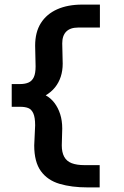

<svg xmlns="http://www.w3.org/2000/svg" viewBox="-20 -735 540 836"><path d="M362 81Q292 81 239.5 65.5Q187 50 158 10Q129 -30 129 -102L133 -189Q133 -224 125 -241.5Q117 -259 103 -264.5Q89 -270 68 -270H31V-369H67Q90 -369 105 -376Q120 -383 127.5 -399.5Q135 -416 135 -446L133 -536Q133 -595 158 -634.5Q183 -674 229 -694.5Q275 -715 338 -715H415V-615H320Q286 -615 268.5 -597.5Q251 -580 251 -546L253 -458Q253 -427 244.5 -401Q236 -375 219.5 -354.5Q203 -334 179 -320Q201 -308 217 -287Q233 -266 242 -238Q251 -210 251 -175L249 -102Q249 -72 259.5 -52.5Q270 -33 292 -24.5Q314 -16 348 -16H414V81Z"/></svg>

Font: Inconsolata ExtraBold
Style: Regular
Weight: 800
Designer: Raph Levien, Cyreal, Brenton Simpson
Foundry: Raph Levien, Cyreal, Google
Version: Version 3.001